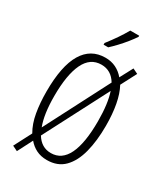

<svg xmlns="http://www.w3.org/2000/svg" viewBox="-241 -1043 1027 1194"><g transform="rotate(30 272.0 -446.0)"><path d="M491 -358Q491 -250 469.5 -167Q448 -84 401.5 -37Q355 10 278 10Q235 10 202 -6.5Q169 -23 145 -52L90 55L53 37L118 -88Q88 -139 76 -208Q64 -277 64 -359Q64 -542 118.5 -633Q173 -724 278 -724Q320 -724 353.5 -707.5Q387 -691 412 -661L461 -753L498 -735L440 -624Q466 -576 478.5 -508.5Q491 -441 491 -358ZM120 -358Q120 -228 150 -150L387 -609Q348 -674 278 -674Q198 -674 159 -592.5Q120 -511 120 -358ZM434 -358Q434 -484 408 -561L171 -104Q210 -40 278 -40Q356 -40 395 -120.5Q434 -201 434 -358ZM390 -939Q375 -916 352 -887.5Q329 -859 304 -832.5Q279 -806 259 -788H226V-800Q257 -840 281 -875Q305 -910 326 -947H390Z"/></g></svg>

Font: Noto Sans ExtraCondensed Light
Style: Regular
Weight: 300
Width: 2
Designer: Monotype Design Team
Foundry: Monotype Imaging Inc.
Version: Version 2.013; ttfautohint (v1.8.4.7-5d5b)